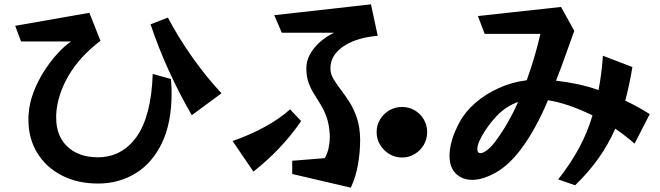

<svg xmlns="http://www.w3.org/2000/svg" viewBox="-20 -791 3040 885"><path d="M768 -427Q771 -393 771 -362Q771 -224 726 -131Q681 -38 604 8.5Q527 55 432 55Q337 55 264.5 17.5Q192 -20 151.5 -86.5Q111 -153 111 -239Q111 -245 111 -251.5Q111 -258 112 -264Q115 -315 134.5 -366Q154 -417 183 -462.5Q212 -508 245 -544Q278 -580 308 -600H77L50 -672L392 -732L443 -603Q346 -529 295 -440.5Q244 -352 239 -263V-248Q239 -163 291.5 -114.5Q344 -66 430 -66Q542 -66 609.5 -160.5Q677 -255 684 -450ZM864 -260Q807 -358 757.5 -467Q708 -576 674 -679L754 -710Q801 -620 865.5 -528.5Q930 -437 1001 -361Z M1327 11V-50L1477 -62Q1489 -83 1494.5 -108Q1500 -133 1500 -159V-172Q1497 -218 1485.5 -250.5Q1474 -283 1458 -309Q1442 -335 1427 -359Q1412 -383 1402 -411Q1392 -439 1392 -477Q1392 -510 1409 -541Q1426 -572 1455.5 -598Q1485 -624 1520 -640H1279L1244 -721L1690 -771L1721 -626Q1658 -621 1609 -601.5Q1560 -582 1531.5 -550Q1503 -518 1503 -475Q1503 -451 1516.5 -428Q1530 -405 1550 -379Q1570 -353 1590.5 -321Q1611 -289 1625 -247.5Q1639 -206 1640 -151V-143Q1640 -90 1630 -32.5Q1620 25 1597 74ZM1833 -65Q1801 -65 1774.5 -81Q1748 -97 1732 -123.5Q1716 -150 1716 -182Q1716 -214 1732 -240.5Q1748 -267 1774.5 -282.5Q1801 -298 1833 -298Q1865 -298 1891.5 -282.5Q1918 -267 1933.5 -240.5Q1949 -214 1949 -182Q1949 -150 1933.5 -123.5Q1918 -97 1891.5 -81Q1865 -65 1833 -65ZM1052 -141Q1133 -169 1202 -207Q1271 -245 1317 -287L1368 -233Q1281 -105 1148 0Z M2905 -129Q2883 -148 2861 -165Q2839 -182 2816 -198Q2784 -125 2738.5 -61Q2693 3 2631 63L2553 36Q2611 -38 2649.5 -109.5Q2688 -181 2711 -259Q2600 -314 2506 -329Q2479 -265 2448 -208Q2417 -151 2381 -103Q2326 -30 2266 4Q2206 38 2157 38Q2111 38 2081.5 9.5Q2052 -19 2052 -74Q2052 -105 2063 -144Q2074 -183 2099 -229Q2125 -277 2172 -317.5Q2219 -358 2280 -385.5Q2341 -413 2408 -421Q2428 -477 2444 -531.5Q2460 -586 2471 -635H2214L2183 -717L2566 -759L2627 -649Q2606 -591 2585.5 -533Q2565 -475 2543 -419Q2590 -414 2640 -403.5Q2690 -393 2739 -376Q2746 -413 2751 -452Q2756 -491 2759 -534L2895 -482Q2881 -398 2862 -327Q2918 -301 2975 -265ZM2368 -321Q2312 -301 2270.5 -257.5Q2229 -214 2200 -162Q2180 -125 2180 -104Q2180 -85 2195 -85Q2206 -85 2224 -98Q2242 -111 2261 -136Q2292 -177 2319 -224Q2346 -271 2368 -321Z"/></svg>

Font: RocknRoll One
Style: Regular
Weight: 400
Designer: Fontworks Inc.
Foundry: Fontworks Inc.
Version: Version 1.100